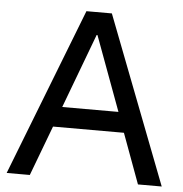

<svg xmlns="http://www.w3.org/2000/svg" viewBox="-50 -723 735 771"><g transform="rotate(5 317.5 -337.5)"><path d="M5 0 267.5 -675H370L630 0H534.2L460 -201.7H174.2L98.3 0ZM204.2 -283.3H430.8L320 -583.3H316.7Z"/></g></svg>

Font: Funnel Sans Light
Style: Regular
Weight: 400
Version: Version 1.000